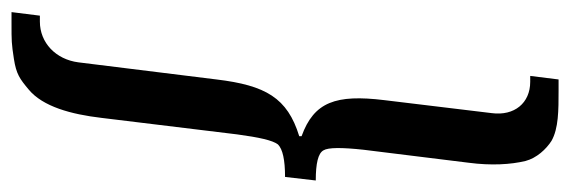

<svg xmlns="http://www.w3.org/2000/svg" viewBox="-356 -436 966 325"><g transform="rotate(90 126.5 -273.0)"><path d="M155 -623 133 -441C123 -359 136 -322 194 -301V-297C129 -277 108 -240 98 -157L69 77C64 115 36 142 0 142H-10L-16 190H3C33 190 37 190 63 186C89 182 97 176 115 161C144 137 157 89 163 38L191 -192C196 -229 201 -252 208 -261C216 -269 234 -273 263 -273L269 -325C240 -325 223 -329 218 -338C213 -346 213 -369 217 -406L239 -584C244 -622 242 -655 236 -680C231 -699 216 -715 202 -724C181 -736 150 -736 117 -736H98L92 -688H102C138 -688 160 -661 155 -623Z"/></g></svg>

Font: Gamestation Display
Style: Italic
Weight: 400
Designer: Jonas Hecksher
Foundry: Jonas Hecksher, Playtypeª, e-types AS
Version: Version 1.003